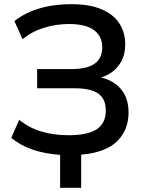

<svg xmlns="http://www.w3.org/2000/svg" viewBox="-20 -734 708 920"><path d="M268 166V8Q193 3 133.5 -18Q74 -39 34 -74L72 -160Q118 -122 177.5 -104Q237 -86 309 -86Q401 -86 444 -115Q487 -144 487 -204Q487 -260 451 -285.5Q415 -311 338 -311H158V-403H322Q397 -403 433.5 -429Q470 -455 470 -508Q470 -560 430.5 -589.5Q391 -619 310 -619Q250 -619 191 -601Q132 -583 88 -546L49 -633Q81 -659 124 -677.5Q167 -696 217 -705Q267 -714 321 -714Q408 -714 465.5 -690Q523 -666 551.5 -622.5Q580 -579 580 -521Q580 -463 549.5 -421.5Q519 -380 463 -362L462 -363Q525 -349 560.5 -306Q596 -263 596 -195Q596 -111 541 -57Q486 -3 369 7V166Z"/></svg>

Font: Nunito Sans 8pt SemiBold
Style: Regular
Weight: 600
Version: Version 3.101;gftools[0.9.27]